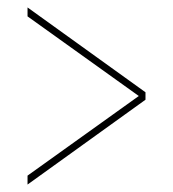

<svg xmlns="http://www.w3.org/2000/svg" viewBox="-20 -615 465 516"><path d="M54 -119V-143L353 -357L54 -571V-595L371 -367V-347Z"/></svg>

Font: Noto Serif Display ExtraCondensed Medium
Style: Regular
Weight: 500
Width: 2
Designer: Monotype Design Team
Foundry: Monotype Imaging Inc.
Version: Version 2.009